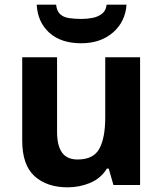

<svg xmlns="http://www.w3.org/2000/svg" viewBox="-20 -791 697 821"><path d="M579 -546V0H465L445 -70H437Q411 -28 365.5 -9Q320 10 269 10Q181 10 128 -37.5Q75 -85 75 -190V-546H224V-227Q224 -169 245 -139Q266 -109 312 -109Q380 -109 405 -155.5Q430 -202 430 -289V-546ZM521 -771Q516 -698 463 -652Q410 -606 327 -606Q241 -606 191 -651Q141 -696 137 -771H220Q223 -743 237.5 -730Q252 -717 276 -713.5Q300 -710 328 -710Q352 -710 375.5 -714.5Q399 -719 416 -732Q433 -745 436 -771Z"/></svg>

Font: Noto Sans Tamil
Style: Bold
Weight: 700
Designer: Jelle Bosma - Monotype Design Team
Foundry: Monotype Imaging Inc.
Version: Version 2.004; ttfautohint (v1.8.4.7-5d5b)